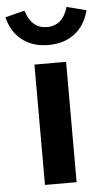

<svg xmlns="http://www.w3.org/2000/svg" viewBox="-107 -793 459 828"><g transform="rotate(-5 122.5 -378.5)"><path d="M53.7 0V-521H190.7V0ZM122.2 -599.9Q54.3 -599.9 8.4 -635.2Q-37.4 -670.6 -53.3 -735L30.9 -756.6Q54.8 -677.5 122.2 -677.5Q155.9 -677.5 178.8 -697.3Q201.7 -717.2 213.4 -756.6L297.6 -735Q281.8 -670.6 235.8 -635.2Q189.8 -599.9 122.2 -599.9Z"/></g></svg>

Font: Red Hat Display VF
Style: Regular
Weight: 300
Designer: Pentagram, MCKL
Foundry: Pentagram, MCKL
Version: Version 1.023